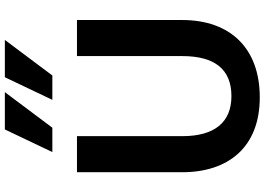

<svg xmlns="http://www.w3.org/2000/svg" viewBox="-166 -886 1065 772"><g transform="rotate(-90 366.0 -499.5)"><path d="M60 -299C60 -113 161 13 361 13C559 13 672 -106 672 -299V-722H527V-299C527 -167 473 -101 366 -101C262 -101 205 -167 205 -299V-722H60ZM382 -1012H232L141 -821H239ZM592 -1012H442L351 -821H449Z"/></g></svg>

Font: Perun
Style: Bold
Weight: 700
Foundry: Copyright (c) Stefan Peev, Context Ltd, 2016
Version: Version 1.089